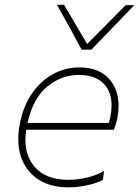

<svg xmlns="http://www.w3.org/2000/svg" viewBox="-20 -791 594 820"><path d="M271.5 9Q193 9 140.8 -26.5Q88.5 -62 68.5 -125Q58 -158 58 -197Q58 -231.5 66.5 -271Q81.5 -342 118 -394Q154.5 -446 206.5 -474.5Q258.5 -503 319.5 -503Q384.5 -503 424.5 -473.2Q464.5 -443.5 479 -394.5Q486.5 -367.5 486.5 -338Q486.5 -314 481.5 -288Q479.5 -277 475 -262.2Q470.5 -247.5 466.5 -237H92Q88.5 -214.5 88.5 -194Q88.5 -127 125 -82Q172.5 -23 271.5 -23Q312 -23 352.2 -32.8Q392.5 -42.5 424.5 -61L419.5 -23Q402.5 -12 360 -1.5Q317.5 9 271.5 9ZM317.5 -471Q242.5 -471 182 -421.5Q121.5 -372 97.5 -266H444.5Q449 -279.5 451.5 -293Q456.5 -318.5 456.5 -341Q456.5 -389.5 432.5 -422.5Q396.5 -471 317.5 -471ZM328.5 -579Q302.5 -626.5 276.5 -675Q250 -723 223.5 -770L253.5 -771Q301.5 -688 352 -603Q393.5 -645 434.5 -686Q475 -727 516.5 -769H553.5Q506.5 -720.5 461.5 -673.5Q416.5 -626.5 370.5 -579Z"/></svg>

Font: Heraclito Thin
Style: Italic
Weight: 100
Italic angle: -12°
Designer: Kostas Bartsokas (font) & Cristiano Sobral (main changes)
Foundry: Kostas Bartsokas (font) & Cristiano Sobral (main changes)
Version: Version 1.00;July 8, 2020;FontCreator 13.0.0.2655 64-bit